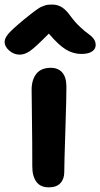

<svg xmlns="http://www.w3.org/2000/svg" viewBox="-63 -782 435 833"><path d="M22.9 -544.9Q-2.9 -544.9 -22.9 -562.5Q-43 -580.1 -43 -600.1Q-43 -615.2 -28.1 -633.8Q-13.2 -652.3 42 -698.2Q49.3 -704.1 64.5 -716.1Q79.6 -728 84.2 -731.4Q88.9 -734.9 99.6 -742.4Q110.4 -750 115.2 -752Q120.1 -753.9 128.9 -757.3Q137.7 -760.7 145.5 -761.5Q153.3 -762.2 163.1 -762.2Q187 -762.2 205.6 -750.5Q224.1 -738.8 243.2 -711.9Q262.7 -685.5 284.9 -664.8Q307.1 -644 320.6 -635Q334 -626 343 -614Q352.1 -602.1 352.1 -586.9Q352.1 -568.8 335.7 -558.3Q319.3 -547.9 290 -547.9Q255.4 -547.9 223.6 -566.7Q191.9 -585.4 148.9 -636.2Q89.4 -575.7 66.4 -560.3Q43.5 -544.9 22.9 -544.9ZM148.9 30.8Q112.3 30.8 94.7 6.6Q77.1 -17.6 77.1 -60.1Q77.1 -163.6 75.7 -260.5Q74.2 -357.4 74.2 -393.1Q74.2 -435.5 94.7 -461.7Q115.2 -487.8 157.2 -487.8Q189 -487.8 206.8 -467.8Q224.6 -447.8 225.1 -407.2Q225.6 -370.1 220.7 -220Q215.8 -69.8 215.8 -35.2Q215.8 -5.4 199 12.7Q182.1 30.8 148.9 30.8Z"/></svg>

Font: Shantell Sans Bouncy
Style: Regular
Weight: 600
Designer: Stephen Nixon, Anya Danilova, Shantell Martin
Foundry: Arrow Type
Version: Version 1.006;[9816181b4]